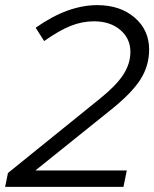

<svg xmlns="http://www.w3.org/2000/svg" viewBox="-37 -728 601 748"><path d="M-17 0 -6 -54 354 -345Q416 -395 443.5 -437.5Q471 -480 471 -526Q471 -578 431.5 -611.5Q392 -645 329 -645Q283 -645 238 -627Q193 -609 135 -568L102 -620Q166 -665 225.5 -686.5Q285 -708 342 -708Q431 -708 487.5 -659.5Q544 -611 544 -535Q544 -472 510.5 -419Q477 -366 396 -301L101 -64H457L444 0Z"/></svg>

Font: Red Hat Display
Style: Italic
Weight: 400
Italic angle: -12°
Designer: Pentagram / MCKL
Foundry: Pentagram / MCKL
Version: Version 1.003; Red Hat Display Italic